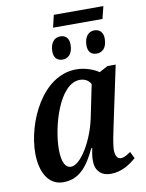

<svg xmlns="http://www.w3.org/2000/svg" viewBox="-93 -905 743 980"><g transform="rotate(-10 279.0 -415.0)"><path d="M240 -776H496L512 -840H255ZM261 -607C285 -607 313 -624 313 -676C313 -709 295 -726 268 -726C235 -726 215 -698 215 -657C215 -623 233 -607 261 -607ZM437 -607C463 -607 490 -624 490 -676C490 -709 471 -726 444 -726C412 -726 392 -698 392 -657C392 -623 409 -607 437 -607ZM155 10C236 10 282 -44 325 -136H330C325 -112 322 -95 322 -71C322 -19 353 10 401 10C461 10 505 -23 534 -48L517 -83C498 -70 483 -60 466 -60C448 -60 437 -76 437 -107C437 -135 450 -196 455 -219L522 -535H480L435 -511C410 -529 364 -546 319 -546C142 -546 39 -319 39 -160C39 -63 78 10 155 10ZM207 -61C181 -61 161 -88 161 -159C161 -276 221 -490 328 -490C351 -490 373 -480 384 -458L349 -288C326 -177 259 -61 207 -61Z"/></g></svg>

Font: Noto Serif Condensed SemiBold
Style: Italic
Weight: 600
Width: 3
Italic angle: -12°
Designer: Monotype Design Team
Foundry: Monotype Imaging Inc.
Version: Version 2.014